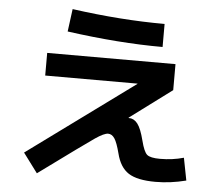

<svg xmlns="http://www.w3.org/2000/svg" viewBox="-56 -851 1112 963"><g transform="rotate(5 500.0 -369.0)"><path d="M163 -557H809V-426L598 -269L599 -267H602Q626 -267 644 -243.5Q662 -220 677 -161Q691 -105 707.5 -91Q724 -77 773 -77Q836 -77 892 -93L914 20Q836 40 760 40Q668 40 624 11.5Q580 -17 563 -86Q549 -140 535.5 -160Q522 -180 503 -180Q483 -180 439.5 -150.5Q396 -121 164 49L91 -49L628 -442L627 -443H163ZM256 -673 271 -787Q517 -753 737 -753V-637Q517 -637 256 -673Z"/></g></svg>

Font: M PLUS 1p
Style: Bold
Weight: 700
Version: Version 1.062